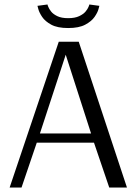

<svg xmlns="http://www.w3.org/2000/svg" viewBox="-20 -836 608 856"><path d="M284 -711Q236 -711 208.5 -726Q181 -741 168 -760.5Q155 -780 151 -795Q147 -810 147 -810L192 -816V-814Q192 -814 195.5 -805Q199 -796 208 -784.5Q217 -773 235.5 -764Q254 -755 284 -755Q314 -755 333 -764Q352 -773 361.5 -784.5Q371 -796 374.5 -805Q378 -814 378 -814V-816L423 -810Q423 -810 419 -795Q415 -780 401.5 -760.5Q388 -741 360 -726Q332 -711 284 -711ZM23 0 242 -650H331L546 0H467L399 -200H144L76 0ZM158 -241H386L273 -592Z"/></svg>

Font: Arsenal SC
Style: Regular
Weight: 400
Designer: Andrij Shevchenko
Foundry: Stairsfor
Version: Version 2.001; ttfautohint (v1.8.4.7-5d5b)